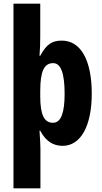

<svg xmlns="http://www.w3.org/2000/svg" viewBox="-20 -780 551 1040"><path d="M477 -273C477 -453 418 -560 315 -560C266 -560 233 -544 198 -478H194C197 -513 198 -548 198 -584V-760H53V240H199V27C199 7 197 -26 194 -72H198C227 -16 268 10 319 10C417 10 477 -97 477 -273ZM330 -272C330 -173 312 -115 267 -115C219 -115 198 -159 198 -258V-287C198 -394 219 -438 268 -438C309 -438 330 -385 330 -272Z"/></svg>

Font: Noto Sans Arabic UI XCn XBd
Style: Regular
Weight: 800
Width: 2
Designer: Monotype Design Team, Nadine Chahine and Nizar Qandah
Foundry: Monotype Imaging Inc.
Version: Version 2.010